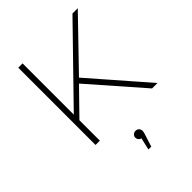

<svg xmlns="http://www.w3.org/2000/svg" viewBox="-265 -835 1230 1230"><g transform="rotate(-45 349.5 -220.0)"><path d="M665 -700H617L165 -236V-700H126V0H165V-185L329 -353L638 0H687L356 -380ZM395 184C400 171 403 159 403 148C403 132 391 117 371 117C352 117 339 131 339 148C339 162 349 175 364 178L345 260H371Z"/></g></svg>

Font: Montserrat-Alt1 ExtLt
Style: Regular
Weight: 200
Designer: Differentunic
Foundry: Differentunic
Version: Version 7.222